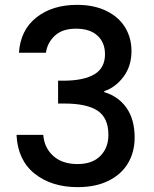

<svg xmlns="http://www.w3.org/2000/svg" viewBox="-20 -766 634 790"><path d="M297 -746Q367 -746 418 -721Q469 -696 495 -653Q521 -610 521 -556Q521 -494 488 -450Q455 -406 409 -391V-387Q468 -369 501 -321.5Q534 -274 534 -200Q534 -141 507 -95Q480 -49 427 -22.5Q374 4 300 4Q192 4 122.5 -51.5Q53 -107 48 -211H158Q162 -158 199 -124.5Q236 -91 299 -91Q360 -91 393 -124.5Q426 -158 426 -211Q426 -281 381.5 -310.5Q337 -340 245 -340H219V-434H246Q327 -435 369.5 -461Q412 -487 412 -543Q412 -591 381 -619.5Q350 -648 293 -648Q237 -648 206 -619.5Q175 -591 169 -549H58Q64 -642 129.5 -694Q195 -746 297 -746Z"/></svg>

Font: Poppins Medium A&M
Style: Regular
Weight: 500
Designer: Ninad Kale (Devanagari), Jonny Pinhorn (Latin)
Foundry: Indian Type Foundry
Version: 4.004